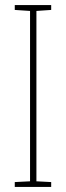

<svg xmlns="http://www.w3.org/2000/svg" viewBox="-20 -734 259 754"><path d="M181 0V-19L123 -22V-691L181 -695V-714H38V-695L98 -691V-22L38 -19V0Z"/></svg>

Font: Noto Sans Myanmar UI ExtraCondensed Thin
Style: Regular
Weight: 100
Width: 2
Designer: Monotype Design Team
Foundry: Monotype Imaging Inc.
Version: Version 2.103